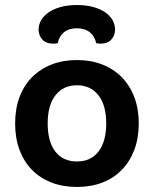

<svg xmlns="http://www.w3.org/2000/svg" viewBox="-20 -726 610 761"><path d="M530 -237Q530 -179 512.5 -132.5Q495 -86 463 -53Q431 -20 386 -2.5Q341 15 285 15Q229 15 184 -2.5Q139 -20 107 -52.5Q75 -85 57.5 -131.5Q40 -178 40 -237Q40 -295 57.5 -341.5Q75 -388 107.5 -420.5Q140 -453 185 -470.5Q230 -488 285 -488Q340 -488 385 -470.5Q430 -453 462.5 -420Q495 -387 512.5 -340.5Q530 -294 530 -237ZM285 -388Q231 -388 200 -348.5Q169 -309 169 -237Q169 -164 199.5 -125Q230 -86 285 -86Q340 -86 370.5 -125.5Q401 -165 401 -237Q401 -309 370 -348.5Q339 -388 285 -388ZM285 -614Q253 -614 233.5 -598Q214 -582 209 -555Q204 -554 200 -553.5Q196 -553 191 -553Q162 -553 147.5 -569.5Q133 -586 133 -609Q133 -628 143 -645.5Q153 -663 172 -676.5Q191 -690 219.5 -698Q248 -706 285 -706Q322 -706 350.5 -698Q379 -690 398 -676.5Q417 -663 426.5 -645.5Q436 -628 436 -609Q436 -586 421.5 -569.5Q407 -553 378 -553Q371 -553 361 -555Q356 -582 336 -598Q316 -614 285 -614Z"/></svg>

Font: Baloo Bhai 2 SemiBold
Style: Regular
Weight: 600
Designer: Supriya Tembe, Noopur Datye and Ek Type
Foundry: Ek Type
Version: Version 1.640;PS 1.000;hotconv 16.6.51;makeotf.lib2.5.65220;